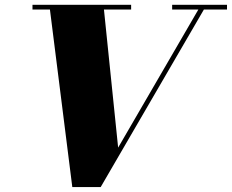

<svg xmlns="http://www.w3.org/2000/svg" viewBox="-20 -770 964 798"><path d="M471 -156.5 804.5 -730.5H695.5V-750H923.5V-730.5H827.5L398.5 7.5H280.5L187.5 -730.5H115V-750H525V-730.5H412Z"/></svg>

Font: Bodoni* 11pt Fatface
Style: Italic
Weight: 900
Italic angle: -13°
Version: Version 2.3